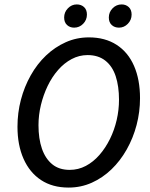

<svg xmlns="http://www.w3.org/2000/svg" viewBox="-20 -836 680 868"><path d="M290 12Q217 12 165.5 -22Q114 -56 86.5 -118Q59 -180 59 -263Q59 -326 74.5 -385Q90 -444 119 -495.5Q148 -547 188 -585Q228 -623 277 -645Q326 -667 382 -667Q455 -667 507 -633.5Q559 -600 586 -538Q613 -476 613 -392Q613 -330 597.5 -271Q582 -212 553 -160.5Q524 -109 484 -70.5Q444 -32 395 -10Q346 12 290 12ZM295 -68Q334 -68 368 -86Q402 -104 429.5 -135.5Q457 -167 477 -207.5Q497 -248 507.5 -293.5Q518 -339 518 -385Q518 -446 503 -491.5Q488 -537 456 -562Q424 -587 376 -587Q338 -587 304 -569Q270 -551 242.5 -519.5Q215 -488 195.5 -447.5Q176 -407 165 -361.5Q154 -316 154 -270Q154 -209 169.5 -164Q185 -119 216 -93.5Q247 -68 295 -68ZM315 -711Q296 -711 283 -723Q270 -735 270 -757Q270 -781 287 -798.5Q304 -816 327 -816Q347 -816 360 -804Q373 -792 373 -770Q373 -746 356 -728.5Q339 -711 315 -711ZM518 -711Q498 -711 485 -723Q472 -735 472 -757Q472 -781 489 -798.5Q506 -816 530 -816Q549 -816 562 -804Q575 -792 575 -770Q575 -746 558 -728.5Q541 -711 518 -711Z"/></svg>

Font: Source Sans 3 Medium
Style: Italic
Weight: 500
Italic angle: -11°
Designer: Paul D. Hunt
Foundry: Adobe
Version: Version 3.052;hotconv 1.1.0;makeotfexe 2.6.0